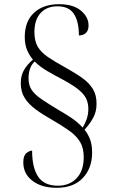

<svg xmlns="http://www.w3.org/2000/svg" viewBox="-20 -780 544 915"><path d="M250 115Q178 115 134.5 81.5Q91 48 91 -6Q91 -38 105.5 -50Q120 -62 133 -62Q133 18 161.5 61.5Q190 105 256 105Q311 105 345 69.5Q379 34 379 -31Q379 -75 361.5 -104Q344 -133 309.5 -157.5Q275 -182 223 -212Q182 -235 149 -259.5Q116 -284 97.5 -313.5Q79 -343 79 -384Q79 -420 94.5 -446.5Q110 -473 137 -496Q119 -517 108.5 -543Q98 -569 98 -604Q98 -678 142 -719Q186 -760 261 -760Q329 -760 365.5 -729.5Q402 -699 402 -659Q402 -635 389.5 -623Q377 -611 356 -611Q356 -678 332 -714Q308 -750 254 -750Q203 -750 173.5 -718Q144 -686 144 -627Q144 -585 159.5 -558Q175 -531 208 -508.5Q241 -486 292 -458Q339 -432 372.5 -408Q406 -384 423.5 -354.5Q441 -325 440 -283Q440 -248 424 -218.5Q408 -189 383 -162Q399 -142 409 -116.5Q419 -91 419 -52Q419 21 375 68Q331 115 250 115ZM374 -172Q386 -191 393.5 -213.5Q401 -236 401 -261Q401 -285 392.5 -306Q384 -327 359.5 -348.5Q335 -370 286 -397Q242 -420 206 -441Q170 -462 145 -487Q116 -459 116 -406Q116 -374 131 -351.5Q146 -329 177 -308Q208 -287 254 -259Q294 -236 322 -217Q350 -198 374 -172Z"/></svg>

Font: Noto Serif Display SemiCondensed Light
Style: Regular
Weight: 300
Width: 4
Designer: Monotype Design Team
Foundry: Monotype Imaging Inc.
Version: Version 2.009